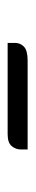

<svg xmlns="http://www.w3.org/2000/svg" viewBox="180 -952 91 490"><g transform="rotate(-90 225.0 -706.5)"><path d="M128 -732H361V-713Q361 -700 351.5 -690.5Q342 -681 316 -681H89V-698Q89 -711 97.5 -721.5Q106 -732 128 -732Z"/></g></svg>

Font: Diphylleia
Style: Regular
Weight: 400
Designer: Minha Hyung
Foundry: JAMO
Version: Version 1.000; ttfautohint (v1.8.4.7-5d5b);gftools[0.9.28]